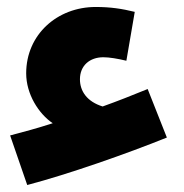

<svg xmlns="http://www.w3.org/2000/svg" viewBox="-20 -473 528 550"><path d="M58 57C176 26 344 -33 458 -79L403 -218C359 -200 316 -183 274 -168C229 -182 209 -212 209 -246C209 -285 237 -309 276 -309C293 -309 317 -305 342 -299L366 -439C329 -448 297 -453 254 -453C144 -453 55 -374 55 -263C55 -203 91 -147 131 -120C88 -106 47 -95 9 -85Z"/></svg>

Font: Noto Sans Arabic ExtBd
Style: Regular
Weight: 800
Designer: Monotype Design Team, Nadine Chahine, Nizar Qandah and Khaled Hosny
Foundry: Monotype Imaging Inc.
Version: Version 2.012